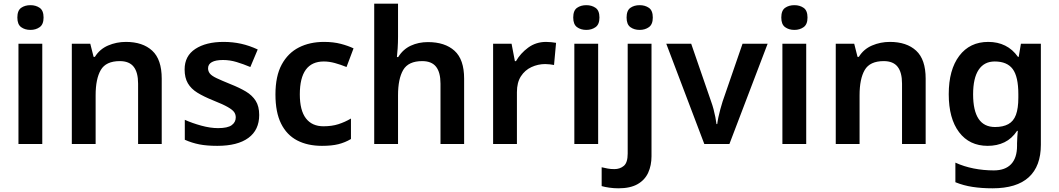

<svg xmlns="http://www.w3.org/2000/svg" viewBox="-20 -780 5738 1040"><path d="M209 -543V0H80V-543ZM145 -752Q174 -752 195 -737.5Q216 -723 216 -685Q216 -648 195 -633Q174 -618 145 -618Q115 -618 94.5 -633Q74 -648 74 -685Q74 -723 94.5 -737.5Q115 -752 145 -752Z M662 -553Q753 -553 804.5 -505.5Q856 -458 856 -354V0H728V-327Q728 -388 704 -418.5Q680 -449 629 -449Q554 -449 526 -401Q498 -353 498 -264V0H369V-543H469L487 -472H494Q520 -514 565.5 -533.5Q611 -553 662 -553Z M1384 -157Q1384 -76 1325.5 -33Q1267 10 1157 10Q1100 10 1059.5 2Q1019 -6 981 -23V-131Q1021 -113 1070 -99.5Q1119 -86 1161 -86Q1213 -86 1235 -102Q1257 -118 1257 -144Q1257 -160 1248.5 -172.5Q1240 -185 1214 -200Q1188 -215 1135 -236Q1083 -257 1049 -278Q1015 -299 997.5 -329Q980 -359 980 -404Q980 -477 1038 -515Q1096 -553 1191 -553Q1241 -553 1286 -543Q1331 -533 1376 -512L1336 -417Q1298 -433 1261.5 -444Q1225 -455 1188 -455Q1148 -455 1127.5 -443.5Q1107 -432 1107 -410Q1107 -394 1117 -381.5Q1127 -369 1153.5 -356.5Q1180 -344 1229 -324Q1277 -305 1311.5 -284.5Q1346 -264 1365 -234Q1384 -204 1384 -157Z M1724 10Q1646 10 1589.5 -19.5Q1533 -49 1502.5 -110.5Q1472 -172 1472 -268Q1472 -368 1506 -430.5Q1540 -493 1599 -523Q1658 -553 1735 -553Q1786 -553 1826 -542.5Q1866 -532 1895 -518L1857 -417Q1825 -430 1794 -438.5Q1763 -447 1734 -447Q1669 -447 1636.5 -402.5Q1604 -358 1604 -269Q1604 -182 1637 -139Q1670 -96 1732 -96Q1778 -96 1813.5 -107.5Q1849 -119 1881 -138V-27Q1849 -8 1813 1Q1777 10 1724 10Z M2136 -582Q2136 -549 2134 -518Q2132 -487 2130 -471H2137Q2163 -513 2205 -532.5Q2247 -552 2298 -552Q2390 -552 2442 -505Q2494 -458 2494 -354V0H2366V-327Q2366 -388 2342 -418.5Q2318 -449 2267 -449Q2192 -449 2164 -401Q2136 -353 2136 -264V0H2007V-760H2136Z M2938 -553Q2950 -553 2966 -551.5Q2982 -550 2992 -548L2981 -428Q2972 -430 2958 -431.5Q2944 -433 2933 -433Q2894 -433 2858.5 -416.5Q2823 -400 2801.5 -366.5Q2780 -333 2780 -281V0H2651V-543H2751L2769 -449H2775Q2799 -491 2841 -522Q2883 -553 2938 -553Z M3220 -543V0H3091V-543ZM3156 -752Q3185 -752 3206 -737.5Q3227 -723 3227 -685Q3227 -648 3206 -633Q3185 -618 3156 -618Q3126 -618 3105.5 -633Q3085 -648 3085 -685Q3085 -723 3105.5 -737.5Q3126 -752 3156 -752Z M3330 240Q3305 240 3280.5 236.5Q3256 233 3239 228V126Q3256 130 3272 133Q3288 136 3308 136Q3338 136 3359 118.5Q3380 101 3380 52V-543H3509V66Q3509 116 3491 155.5Q3473 195 3433.5 217.5Q3394 240 3330 240ZM3374 -685Q3374 -723 3394.5 -737.5Q3415 -752 3445 -752Q3474 -752 3495 -737.5Q3516 -723 3516 -685Q3516 -648 3495 -633Q3474 -618 3445 -618Q3415 -618 3394.5 -633Q3374 -648 3374 -685Z M3795 0 3589 -543H3724L3832 -230Q3839 -211 3845 -188.5Q3851 -166 3855 -145Q3859 -124 3861 -108H3865Q3867 -125 3871.5 -146Q3876 -167 3882 -189Q3888 -211 3894 -230L4002 -543H4138L3931 0Z M4347 -543V0H4218V-543ZM4283 -752Q4312 -752 4333 -737.5Q4354 -723 4354 -685Q4354 -648 4333 -633Q4312 -618 4283 -618Q4253 -618 4232.5 -633Q4212 -648 4212 -685Q4212 -723 4232.5 -737.5Q4253 -752 4283 -752Z M4800 -553Q4891 -553 4942.5 -505.5Q4994 -458 4994 -354V0H4866V-327Q4866 -388 4842 -418.5Q4818 -449 4767 -449Q4692 -449 4664 -401Q4636 -353 4636 -264V0H4507V-543H4607L4625 -472H4632Q4658 -514 4703.5 -533.5Q4749 -553 4800 -553Z M5333 -553Q5384 -553 5424.5 -533Q5465 -513 5494 -472H5498L5510 -543H5618V4Q5618 120 5552.5 180Q5487 240 5356 240Q5298 240 5248.5 232.5Q5199 225 5155 207V101Q5201 122 5254 132.5Q5307 143 5363 143Q5425 143 5457 109Q5489 75 5489 10V-4Q5489 -20 5490.5 -39.5Q5492 -59 5493 -71H5489Q5461 -29 5421 -9.5Q5381 10 5330 10Q5231 10 5175 -64Q5119 -138 5119 -270Q5119 -402 5176 -477.5Q5233 -553 5333 -553ZM5368 -447Q5311 -447 5281 -402Q5251 -357 5251 -269Q5251 -181 5280.5 -136.5Q5310 -92 5370 -92Q5413 -92 5441.5 -107.5Q5470 -123 5483 -158Q5496 -193 5496 -251V-270Q5496 -365 5465.5 -406Q5435 -447 5368 -447Z"/></svg>

Font: Noto Traditional Nushu SemiBold
Style: Regular
Weight: 600
Version: Version 2.003